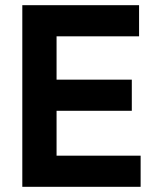

<svg xmlns="http://www.w3.org/2000/svg" viewBox="-20 -720 594 740"><path d="M66 0V-700H516V-580H198V-413H488V-293H198V-120H522V0Z"/></svg>

Font: Space Grotesk Light
Style: Bold
Weight: 700
Version: Version 2.000